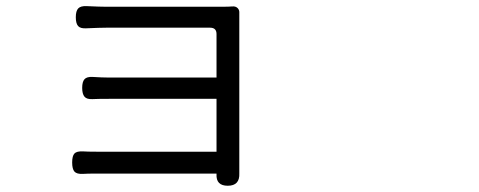

<svg xmlns="http://www.w3.org/2000/svg" viewBox="-20 -549 1540 617"><path d="M711.9 47.9Q673.8 47.9 675.8 10.7Q675.8 9.8 675.8 8.8H290Q259.8 8.8 246.1 9.8Q226.6 10.7 219.2 2.4Q211.9 -5.9 211.9 -26.9Q211.9 -47.9 219.2 -55.7Q226.6 -63.5 247.1 -62.5Q259.8 -61.5 290 -61.5H482.4H675.8V-231.4H330.1Q293 -231.4 277.3 -230.5Q258.8 -229.5 251.5 -238.3Q244.1 -247.1 244.1 -266.6Q244.1 -286.1 251.5 -294.4Q258.8 -302.7 277.3 -301.8Q308.6 -299.8 329.1 -299.8H675.8V-439.5Q675.8 -460 655.3 -460H321.3Q301.8 -460 256.8 -458Q238.3 -457 231 -465.3Q223.6 -473.6 223.6 -493.7Q223.6 -513.7 231.4 -522Q239.3 -530.3 258.8 -529.3Q301.8 -527.3 321.3 -527.3H691.4Q715.8 -527.3 726.6 -528.3Q737.3 -529.3 743.7 -522.9Q750 -516.6 749 -505.9Q749 -493.2 749 -480.5V-3.9Q749 2 749 7.8Q751 47.9 711.9 47.9Z"/></svg>

Font: Bpmf GenSen Rounded R
Style: R
Weight: 400
Foundry: But Ko
Version: Version 1.320